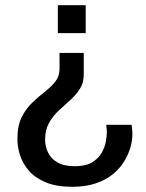

<svg xmlns="http://www.w3.org/2000/svg" viewBox="-20 -531 562 737"><path d="M301.5 -327.8V-245.2Q301.5 -213 286.6 -189.8Q271.8 -166.5 249.8 -147Q227.8 -127.5 205.4 -106.6Q183 -85.8 168.1 -59.1Q153.2 -32.5 153.2 5Q153.2 30.2 164 53.8Q174.8 77.2 199.8 92.1Q224.8 107 267.5 107Q309 107 333.4 92.2Q357.8 77.5 370.1 55.9Q382.5 34.2 386.2 12.8Q390 -8.8 390 -22.8Q390 -33.8 388.9 -42.5Q387.8 -51.2 387.8 -52H485.2Q486 -45.2 487.1 -35.8Q488.2 -26.2 488.2 -14.2Q488.2 7.2 480.9 33.9Q473.5 60.5 457.5 87.2Q441.5 114 414.8 136.4Q388 158.8 349 172.4Q310 186 257.5 186Q196.5 186 156 169.1Q115.5 152.2 91.5 124.9Q67.5 97.5 57.1 65.4Q46.8 33.2 46.8 2.8Q46.8 -47.8 63.1 -80.8Q79.5 -113.8 103.8 -136.9Q128 -160 151.9 -178.6Q175.8 -197.2 192.1 -217.5Q208.5 -237.8 208.5 -266.5V-327.8ZM309 -511V-403.8H202V-511Z"/></svg>

Font: Chivo Medium
Style: Regular
Weight: 500
Designer: Hector Gatti
Foundry: Omnibus-Type
Version: Version 2.002